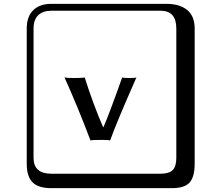

<svg xmlns="http://www.w3.org/2000/svg" viewBox="-20 -774 1140 1006"><path d="M454.1 -38.1Q384.3 -222.2 317.9 -368.2Q330.1 -365.2 368.2 -365.2Q414.1 -365.2 423.8 -368.2Q466.8 -231.9 520 -107.9H522Q548.8 -167 620.1 -368.2Q627 -365.2 660.2 -365.2Q688 -365.2 694.8 -368.2Q587.9 -126 557.1 -38.1Q550.3 -41 511.2 -41Q461.9 -41 454.1 -38.1ZM249 -717.8Q204.1 -717.8 179.9 -693.8Q155.8 -669.9 155.8 -625V53.2Q155.8 136.2 249 136.2H820.8Q865.7 136.2 884.8 117.2Q903.8 98.1 903.8 53.2V-625Q903.8 -717.8 820.8 -717.8ZM1000 84Q1000 152.8 973.4 182.4Q946.8 211.9 880.9 211.9H249Q181.2 211.9 150.6 181.4Q120.1 150.9 120.1 84V-625Q120.1 -687 154.1 -720.5Q188 -753.9 249 -753.9H851.1Q920.9 -753.9 960.4 -721.9Q1000 -689.9 1000 -625Z"/></svg>

Font: Linux Biolinum Keyboard
Style: Regular
Weight: 700
Designer: Philipp H. Poll
Foundry: Philipp H. Poll
Version: Version 0.6.1 ; ttfautohint (v0.9)